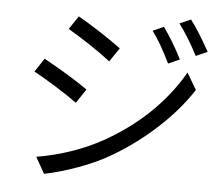

<svg xmlns="http://www.w3.org/2000/svg" viewBox="-56 -865 1112 956"><g transform="rotate(5 500.0 -386.5)"><path d="M674.8 -728.5 729.5 -752.9Q782.2 -678.7 822.3 -597.7L765.6 -572.3Q719.7 -668 674.8 -728.5ZM804.7 -776.4 860.4 -800.8Q901.4 -748 957 -647.5L899.4 -622.1Q854.5 -710 804.7 -776.4ZM257.8 -701.2 302.7 -767.6Q409.2 -707 519.5 -627L472.7 -557.6Q384.8 -626 257.8 -701.2ZM198.2 28.3 152.3 -52.7Q335.9 -84 487.3 -168.9Q736.3 -311.5 866.2 -536.1L915 -453.1Q849.6 -352.5 749 -259.3Q648.4 -166 529.3 -95.7Q459 -53.7 366.2 -20Q273.4 13.7 198.2 28.3ZM106.4 -474.6 151.4 -543Q289.1 -466.8 372.1 -408.2L325.2 -337.9Q285.2 -367.2 217.3 -409.7Q149.4 -452.1 106.4 -474.6Z"/></g></svg>

Font: GenEi Gothic M Regular
Style: Regular
Weight: 400
Designer: o_tamon (Modified); [Source Han Sans]
Ryoko NISHIZUKA  (kana & ideographs); Paul D. Hunt (Latin, Greek & Cyrillic); Wenl
Version: Version 1.1a;Original Version 1.004